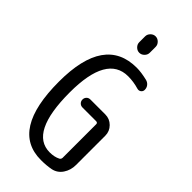

<svg xmlns="http://www.w3.org/2000/svg" viewBox="-291 -1006 1082 1082"><g transform="rotate(45 250.0 -465.0)"><path d="M292 -898.4V-851.6Q292 -835 279.3 -822.3Q266.6 -809.6 250 -809.6Q233.4 -809.6 220.7 -822.3Q208 -835 208 -851.6V-898.4Q208 -915 220.7 -927.7Q233.4 -940.4 250 -940.4Q266.6 -940.4 279.3 -927.7Q292 -915 292 -898.4ZM285.2 9.8Q44.9 9.8 44.9 -375Q44.9 -740.2 299.8 -740.2Q335.9 -740.2 384.8 -728.5Q400.4 -724.6 410.2 -712.4Q419.9 -700.2 419.9 -683.6Q419.9 -670.9 409.7 -663.1Q399.4 -655.3 385.7 -659.2Q342.8 -671.9 299.8 -671.9Q130.9 -671.9 130.9 -375Q130.9 -55.7 290 -55.7Q327.1 -55.7 353.5 -69.3Q362.3 -74.2 363.3 -85V-353.5Q363.3 -364.3 351.6 -365.2H242.2Q228.5 -365.2 219.2 -374.5Q210 -383.8 210 -397Q210 -410.2 218.8 -419.4Q227.5 -428.7 242.2 -428.7H360.4Q395.5 -428.7 420.4 -403.8Q445.3 -378.9 445.3 -343.8V-110.4Q445.3 -69.3 423.8 -37.1Q402.3 -4.9 365.2 2.9Q330.1 9.8 285.2 9.8Z"/></g></svg>

Font: Rounded-X Mgen+ 1mn regular
Style: Regular
Weight: 400
Designer: [Source Han Sans]
Ryoko NISHIZUKA  (kana & ideographs); Paul D. Hunt (Latin, Greek & Cyrillic); Wenlong ZHANG  (bopomofo
Version: Version 1.059.20150602